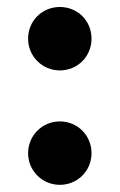

<svg xmlns="http://www.w3.org/2000/svg" viewBox="-20 -512 339 544"><path d="M59.6 -402.3C59.6 -352.5 99.6 -312.5 149.4 -312.5C200.2 -312.5 239.3 -352.5 239.3 -402.3C239.3 -453.1 200.2 -492.2 149.4 -492.2C99.6 -492.2 59.6 -453.1 59.6 -402.3ZM59.6 -78.1C59.6 -28.3 99.6 11.7 149.4 11.7C200.2 11.7 239.3 -28.3 239.3 -78.1C239.3 -127.9 200.2 -168 149.4 -168C99.6 -168 59.6 -127.9 59.6 -78.1Z"/></svg>

Font: Ed Sans Neue
Style: Bold
Weight: 700
Designer: Stephen Hutchings
Version: Version 1.004;PS 001.004;hotconv 1.0.88;makeotf.lib2.5.64775